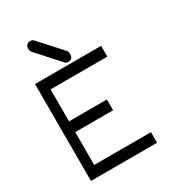

<svg xmlns="http://www.w3.org/2000/svg" viewBox="-181 -892 848 942"><g transform="rotate(-30 243.0 -421.0)"><path d="M54 -598H428.5V-537H107V-356H321.5V-295H107V-109H428.5V-49H54ZM119 -785Q126.5 -793 138.5 -793Q150 -793 157.5 -785L270 -661Q277 -653.5 277 -640Q277 -625.5 270 -618Q262.5 -610 250 -610Q239 -610 231.5 -618L119 -743Q111.5 -751 111.5 -764Q111.5 -778 119 -785Z"/></g></svg>

Font: 3270 Nerd Font Mono SemCond
Style: Regular
Weight: 400
Monospace: yes
Version: Version 3.0.1;Nerd Fonts 3.1.1